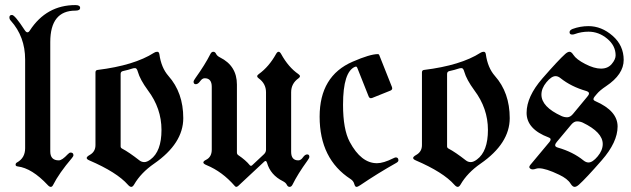

<svg xmlns="http://www.w3.org/2000/svg" viewBox="-20 -727 2488 757"><path d="M17.1 -658.7Q17.1 -668 27.3 -668Q38.6 -668 77.6 -607.9Q83 -599.6 88.1 -599.6Q93.3 -599.6 97.7 -606.9Q163.1 -707 277.3 -707Q295.9 -707 295.9 -696Q295.9 -685.1 277.3 -685.1Q178.2 -685.1 178.2 -561V-129.9Q178.2 -94.7 211.9 -94.7Q224.6 -94.7 247.1 -118.7Q253.4 -125.5 258.3 -125.5Q269.5 -125.5 269.5 -115.2Q269.5 -110.8 263.7 -104Q212.9 -44.4 189 2.9Q185.5 9.8 180.2 9.8Q174.8 9.8 168.5 2.9Q106 -64 49.8 -70.8Q41.5 -71.8 41.5 -77.6Q41.5 -83.5 46.9 -86.4Q79.1 -104 79.1 -142.6V-492.2Q79.1 -582.5 22.5 -645.5Q17.1 -650.9 17.1 -658.7Z M334 -116.2Q356.4 -128.9 356.4 -154.8V-441.4Q356.4 -450.2 364.3 -451.2Q509.8 -469.2 587.4 -519Q593.3 -522.9 600.1 -522.9Q606.9 -522.9 608.4 -513.2Q615.7 -460 644 -427.7Q702.6 -361.8 702.6 -261.2Q702.6 -161.6 587.9 -82Q535.6 -45.9 508.8 0.5Q503.4 9.8 497.6 9.8Q491.7 9.8 484.4 1.5Q440.9 -47.9 332 -94.7Q321.8 -99.1 321.8 -104.2Q321.8 -109.4 334 -116.2ZM455.6 -149.9Q455.6 -144 461.4 -141.1Q487.8 -127.4 530.3 -94.2Q538.6 -87.9 549.1 -87.9Q559.6 -87.9 573.2 -98.1Q616.7 -129.9 616.7 -214.8Q616.7 -299.8 563 -371.1Q532.2 -413.1 523.4 -444.3Q519.5 -458.5 512.7 -458.5Q505.9 -458.5 499.5 -456.1Q487.3 -451.7 464.8 -446.8Q455.6 -444.8 455.6 -435.5Z M743.2 0ZM1199.7 -108.4Q1199.7 -104 1191.9 -93.3Q1154.3 -41.5 1133.3 1Q1128.9 9.8 1121.8 9.8Q1114.7 9.8 1110.8 1.5Q1106.9 -6.8 1095.2 -12.7Q1046.4 -37.1 1032.7 -85.4Q1030.3 -92.3 1027.3 -92.3Q1024.4 -92.3 1021.5 -89.4L919.4 5.9Q915 9.8 911.6 9.8Q908.2 9.8 905.3 5.9Q856.4 -50.3 794.9 -75.7Q781.7 -81.1 781.7 -86.4Q781.7 -91.8 793 -97.2Q814.9 -108.4 814.9 -137.2V-384.8Q814.9 -418.5 787.1 -418.5Q777.3 -418.5 769 -406.7Q760.7 -395 752 -395Q743.2 -395 743.2 -404.8Q743.2 -409.2 751 -419.9Q788.1 -471.7 809.6 -514.2Q814 -522.9 821 -522.9Q828.1 -522.9 832 -514.6Q835.9 -506.3 847.7 -500.5Q914.1 -467.3 914.1 -393.6V-126Q914.1 -119.1 918.9 -115.7Q949.2 -95.2 964.8 -75.7Q966.8 -73.2 969.5 -73.2Q972.2 -73.2 974.6 -75.7L1020.5 -118.7Q1028.8 -126.5 1028.8 -136.7V-363.3Q1028.8 -397.5 999.5 -418.5Q994.1 -422.4 994.1 -426.5Q994.1 -430.7 1000.5 -435.1Q1040.5 -463.9 1068.4 -514.2Q1073.2 -522.9 1078.4 -522.9Q1083.5 -522.9 1088.4 -514.2Q1117.2 -461.9 1156.2 -435.1Q1162.6 -430.7 1162.6 -426.5Q1162.6 -422.4 1157.2 -418.5Q1127.9 -397.9 1127.9 -363.3V-128.4Q1127.9 -94.7 1156.2 -94.7Q1166 -94.7 1174.3 -106.4Q1182.6 -118.2 1191.2 -118.2Q1199.7 -118.2 1199.7 -108.4Z M1240.2 -267.1Q1240.2 -427.7 1370.6 -483.9Q1439 -513.7 1470.2 -513.7Q1473.6 -513.7 1475.1 -510.3L1525.4 -383.8Q1526.4 -381.3 1526.4 -378.9Q1526.4 -372.6 1519 -369.6L1447.3 -340.8Q1444.8 -339.8 1442.4 -339.8Q1436 -339.8 1433.1 -347.7L1388.7 -459.5Q1386.7 -464.4 1384.3 -464.4Q1381.8 -464.4 1380.4 -463.9Q1332.5 -444.8 1332.5 -314Q1332.5 -216.8 1358.9 -167.5Q1403.8 -83.5 1466.3 -83.5Q1491.7 -83.5 1530.8 -103Q1537.6 -106.4 1540.5 -106.4Q1550.8 -106.4 1550.8 -94.7Q1550.8 -89.4 1542 -84.5Q1469.7 -43.9 1399.9 3.4Q1390.6 9.8 1385.3 9.8Q1379.9 9.8 1376.7 -2Q1373.5 -13.7 1362.3 -21Q1240.2 -100.1 1240.2 -267.1Z M1621.1 -116.2Q1643.6 -128.9 1643.6 -154.8V-441.4Q1643.6 -450.2 1651.4 -451.2Q1796.9 -469.2 1874.5 -519Q1880.4 -522.9 1887.2 -522.9Q1894 -522.9 1895.5 -513.2Q1902.8 -460 1931.2 -427.7Q1989.7 -361.8 1989.7 -261.2Q1989.7 -161.6 1875 -82Q1822.8 -45.9 1795.9 0.5Q1790.5 9.8 1784.7 9.8Q1778.8 9.8 1771.5 1.5Q1728 -47.9 1619.1 -94.7Q1608.9 -99.1 1608.9 -104.2Q1608.9 -109.4 1621.1 -116.2ZM1742.7 -149.9Q1742.7 -144 1748.5 -141.1Q1774.9 -127.4 1817.4 -94.2Q1825.7 -87.9 1836.2 -87.9Q1846.7 -87.9 1860.4 -98.1Q1903.8 -129.9 1903.8 -214.8Q1903.8 -299.8 1850.1 -371.1Q1819.3 -413.1 1810.5 -444.3Q1806.6 -458.5 1799.8 -458.5Q1793 -458.5 1786.6 -456.1Q1774.4 -451.7 1752 -446.8Q1742.7 -444.8 1742.7 -435.5Z M2208.5 -514.2Q2218.3 -522.9 2225.6 -522.9Q2232.9 -522.9 2240.7 -510.7Q2252.4 -492.7 2287.6 -474.6Q2322.8 -456.5 2349.6 -456.5Q2376.5 -456.5 2391.8 -474.6Q2407.2 -492.7 2407.2 -508.8Q2407.2 -546.9 2374 -574.5Q2340.8 -602.1 2300.3 -602.1Q2272 -602.1 2246.6 -592.8Q2241.7 -590.8 2235.8 -590.8Q2225.6 -590.8 2225.6 -600.1Q2225.6 -607.9 2237.3 -612.8Q2267.6 -624 2300.3 -624Q2351.6 -624 2395.3 -585.9Q2439 -547.9 2439 -490.7Q2439 -433.6 2369.6 -387.2Q2344.7 -370.6 2333 -356.4L2323.7 -345.2Q2319.8 -340.3 2319.8 -335.9Q2319.8 -331.5 2327.6 -328.1Q2415 -290 2415 -228.3Q2415 -166.5 2352.5 -95Q2290 -23.4 2262.7 1Q2252.9 9.8 2245.4 9.8Q2237.8 9.8 2230 -2.4Q2217.8 -22.5 2184.6 -38.1Q2131.8 -63.5 2105 -63.5Q2097.7 -63.5 2091.8 -61.3Q2085.9 -59.1 2080.3 -59.1Q2074.7 -59.1 2070.8 -62Q2066.9 -64.9 2066.9 -68.4Q2066.9 -71.8 2070.8 -76.7L2147 -168Q2150.9 -172.9 2150.9 -177.5Q2150.9 -182.1 2143.1 -185.1Q2056.2 -217.8 2056.2 -282Q2056.2 -346.2 2118.7 -418Q2181.2 -489.7 2208.5 -514.2ZM2114.7 -354Q2114.7 -305.7 2193.8 -269.5Q2204.6 -264.6 2216.3 -264.6Q2228 -264.6 2238.8 -277.3L2295.4 -345.7Q2302.2 -353 2302.2 -358.9Q2302.2 -364.7 2291.5 -368.2Q2231.9 -385.3 2189.9 -418.9Q2180.2 -426.8 2170.4 -426.8Q2154.3 -426.8 2134.5 -402.8Q2114.7 -378.9 2114.7 -354ZM2179.7 -145Q2239.3 -127.9 2280.8 -94.2Q2290.5 -86.4 2300.3 -86.4Q2316.4 -86.4 2336.4 -110.4Q2356.4 -134.3 2356.4 -159.2Q2356.4 -205.6 2277.3 -243.7Q2266.6 -248.5 2254.9 -248.5Q2243.2 -248.5 2232.4 -235.8L2175.3 -167.5Q2168.9 -160.2 2168.9 -154.1Q2168.9 -147.9 2179.7 -145Z"/></svg>

Font: UnifrakturMaguntia18
Style: Book
Weight: 400
Designer: j. 'mach' wust, Gerrit Ansmann, Georg Duffner, based on a font by Peter Wiegel, original typeface by Carl Albert Fahrenw
Version: Version 2017-03-19